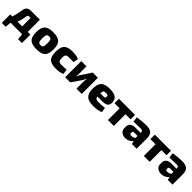

<svg xmlns="http://www.w3.org/2000/svg" viewBox="501 -2276 4179 4179"><g transform="rotate(45 2590.5 -186.5)"><path d="M636 -122V138H516L503 0H147L135 138H15V-122H77Q116 -232 136 -376Q153 -497 280 -497H553V-122ZM383 -122V-381H338Q298 -381 294 -341Q274 -205 237 -122Z M954 -511Q1100 -511 1160.5 -451.5Q1221 -392 1221 -248Q1221 -105 1160.5 -46.5Q1100 12 954 12Q807 12 746.5 -46.5Q686 -105 686 -248Q686 -392 746.5 -451.5Q807 -511 954 -511ZM954 -383Q907 -383 891.5 -356.5Q876 -330 876 -248Q876 -167 891.5 -141Q907 -115 954 -115Q1000 -115 1015.5 -141Q1031 -167 1031 -248Q1031 -330 1015.5 -356.5Q1000 -383 954 -383Z M1734 -141 1750 -26Q1674 12 1544 12Q1402 12 1344.5 -46.5Q1287 -105 1287 -249Q1287 -393 1345.5 -452Q1404 -511 1546 -511Q1668 -511 1743 -477L1724 -364L1577 -365Q1520 -365 1498.5 -341Q1477 -317 1477 -249Q1477 -181 1498.5 -157Q1520 -133 1577 -133Q1665 -133 1734 -141Z M2339 1H2177V-222Q2177 -252 2184 -310H2180Q2166 -268 2140 -227L1985 0H1827V-497H1988V-263Q1988 -237 1981 -186H1985Q1997 -219 2023 -259L2181 -497H2339Z M2769 -201H2619Q2626 -160 2647.5 -144.5Q2669 -129 2718 -129Q2809 -129 2912 -141L2929 -30Q2846 12 2697 12Q2550 12 2487.5 -50Q2425 -112 2425 -246Q2425 -392 2486.5 -451.5Q2548 -511 2694 -511Q2825 -511 2883.5 -467.5Q2942 -424 2942 -335Q2943 -265 2903.5 -233Q2864 -201 2769 -201ZM2616 -295H2718Q2749 -295 2758 -304.5Q2767 -314 2767 -339Q2767 -368 2752.5 -378Q2738 -388 2700 -388Q2653 -389 2635.5 -371Q2618 -353 2616 -295Z M3482 -360H3325V0H3144V-360H2986V-497H3482Z M3563 -368 3547 -486Q3679 -511 3819 -511Q3924 -511 3975.5 -467.5Q4027 -424 4027 -317V0H3882L3865 -73Q3795 13 3688 13Q3616 13 3568.5 -24.5Q3521 -62 3521 -129V-179Q3521 -238 3563.5 -272Q3606 -306 3680 -306H3845V-318Q3844 -350 3829.5 -362.5Q3815 -375 3776 -375Q3679 -375 3563 -368ZM3699 -172V-155Q3699 -115 3748 -115Q3792 -115 3845 -149V-211H3741Q3699 -210 3699 -172Z M4587 -360H4430V0H4249V-360H4091V-497H4587Z M4668 -368 4652 -486Q4784 -511 4924 -511Q5029 -511 5080.5 -467.5Q5132 -424 5132 -317V0H4987L4970 -73Q4900 13 4793 13Q4721 13 4673.5 -24.5Q4626 -62 4626 -129V-179Q4626 -238 4668.5 -272Q4711 -306 4785 -306H4950V-318Q4949 -350 4934.5 -362.5Q4920 -375 4881 -375Q4784 -375 4668 -368ZM4804 -172V-155Q4804 -115 4853 -115Q4897 -115 4950 -149V-211H4846Q4804 -210 4804 -172Z"/></g></svg>

Font: Ezarion Extra Bold
Style: Regular
Weight: 800
Designer: Natanael Gama
Version: Version 1.001;PS 001.001;hotconv 1.0.70;makeotf.lib2.5.58329